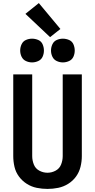

<svg xmlns="http://www.w3.org/2000/svg" viewBox="-20 -1218 616 1246"><path d="M288 8Q323 8 357.5 1Q392 -6 422.5 -25Q453 -44 473.5 -72.5Q494 -101 502.5 -135.5Q511 -170 511 -205V-735H387V-205Q387 -177 376.5 -150.5Q366 -124 341 -110.5Q316 -97 288 -97Q260 -97 235 -110.5Q210 -124 199.5 -150.5Q189 -177 189 -205V-735H66V-205Q66 -170 74 -135.5Q82 -101 103 -72.5Q124 -44 154 -25Q184 -6 218.5 1Q253 8 288 8ZM388 -813Q409 -813 428.5 -822Q448 -831 456.5 -850Q465 -869 465 -890Q465 -911 456.5 -930.5Q448 -950 428.5 -958.5Q409 -967 388 -967Q367 -967 348 -958.5Q329 -950 320 -930.5Q311 -911 311 -890Q311 -869 320 -850Q329 -831 348 -822Q367 -813 388 -813ZM188 -813Q209 -813 228.5 -822Q248 -831 256.5 -850Q265 -869 265 -890Q265 -911 256.5 -930.5Q248 -950 228.5 -958.5Q209 -967 188 -967Q167 -967 148 -958.5Q129 -950 120 -930.5Q111 -911 111 -890Q111 -869 120 -850Q129 -831 148 -822Q167 -813 188 -813ZM305 -977 372 -1030 232 -1198 145 -1128Z"/></svg>

Font: Iosevka Sparkle
Style: Bold
Weight: 700
Designer: Belleve Invis
Foundry: Belleve Invis
Version: Version 4.5.0; ttfautohint (v1.8.3)